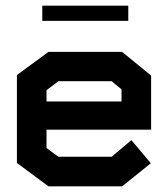

<svg xmlns="http://www.w3.org/2000/svg" viewBox="-20 -661 596 681"><path d="M145 -201V-136L187 -105H376L446 -164L515 -82L413 0H152L40 -83V-395L152 -477H413L516 -393V-201ZM411 -344 376 -373H187L145 -341V-301H411ZM130 -641H435V-587H130Z"/></svg>

Font: Turret Road ExtraBold
Style: Regular
Weight: 800
Designer: Noponies
Foundry: Noponies
Version: Version 1.001; ttfautohint (v1.8)